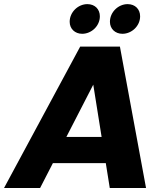

<svg xmlns="http://www.w3.org/2000/svg" viewBox="-55 -934 812 954"><path d="M343.4 -702.3 -34.9 0H144.3L459.3 -612.3H392.6L490.4 0H670.6L540.9 -702.3ZM96.2 -123.5H567.2L547.3 -253.7H162.9ZM353.3 -766.1C399.4 -766.1 441.2 -804.9 441.2 -852.9C441.2 -888.3 416.5 -913.5 379.1 -913.5C333.2 -913.5 291.2 -874.2 291.2 -825.6C291.2 -791.3 317 -766.1 353.3 -766.1ZM553.3 -766.1C599.4 -766.1 641.2 -804.9 641.2 -852.9C641.2 -888.3 616.5 -913.5 579.1 -913.5C533.2 -913.5 491.2 -874.2 491.2 -825.6C491.2 -791.3 517 -766.1 553.3 -766.1Z"/></svg>

Font: Poppins Devanagari Thin
Style: Italic
Weight: 100
Italic angle: -10°
Designer: Ninad Kale (Devanagari), Jonny Pinhorn (Latin)
Foundry: Indian Type Foundry
Version: 4.005